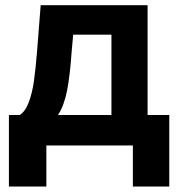

<svg xmlns="http://www.w3.org/2000/svg" viewBox="-20 -550 684 726"><path d="M13.7 -115.2H54.7Q76.2 -128.9 89.1 -164.1Q102.1 -199.2 108.4 -244.1Q114.7 -289.1 120.1 -355.5L133.8 -530.3H538.1V-115.2H620.1V155.3H482.4V0H155.3V155.3H13.7ZM401.4 -115.2V-418.9H256.8L251 -355.5Q244.6 -263.2 233.4 -206.5Q222.2 -149.9 199.2 -115.2Z"/></svg>

Font: WEMIX Pretendard
Style: Bold
Weight: 700
Designer: Base glyphs from Inter by Rasmus Andersson; Hangeul glyphs from Noto Sans CJK(Source Han Sans) by Jang Soo-young and Kan
Foundry: Kil Hyung-jin
Version: Version 1.000